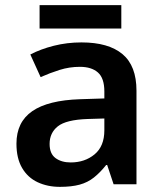

<svg xmlns="http://www.w3.org/2000/svg" viewBox="-20 -717 628 747"><path d="M297 -552Q402 -552 456.5 -506.5Q511 -461 511 -364V0H422L397 -75H393Q370 -46 345.5 -26.5Q321 -7 289.5 1.5Q258 10 213 10Q165 10 126.5 -8Q88 -26 66 -63.5Q44 -101 44 -158Q44 -242 105.5 -284.5Q167 -327 292 -331L386 -334V-361Q386 -413 361 -435Q336 -457 291 -457Q250 -457 212 -445Q174 -433 138 -417L98 -505Q138 -526 189.5 -539Q241 -552 297 -552ZM320 -254Q237 -251 205 -225.5Q173 -200 173 -157Q173 -119 196 -102Q219 -85 255 -85Q310 -85 348 -116.5Q386 -148 386 -210V-256ZM452 -697V-606H134V-697Z"/></svg>

Font: Noto Sans Hebrew SemiBold
Style: Regular
Weight: 600
Designer: Monotype Design Team
Foundry: Monotype Imaging Inc.
Version: Version 2.003